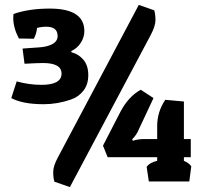

<svg xmlns="http://www.w3.org/2000/svg" viewBox="-20 -740 826 783"><path d="M202 1Q197 -14 197 -38.5Q197 -63 216 -98L546 -720L609 -698Q614 -682 614 -658Q614 -634 595 -598L265 23ZM568 -173H621V-226Q621 -284 654 -333L730 -326V-173H758V-99H730V-84Q750 -76 760 -62L752 0H587L578 -60Q592 -78 621 -84V-99H419L400 -146L470 -282Q503 -346 554 -374L606 -340L545 -210Q537 -190 519 -172L522 -166Q544 -173 568 -173ZM155 -483Q134 -483 80 -480L72 -542L142 -547Q173 -549 194 -560.5Q215 -572 215 -593Q215 -631 169 -631Q149 -631 131 -626Q129 -603 118 -582L57 -583Q34 -627 34 -667Q34 -675 35 -683Q98 -705 183 -705Q324 -705 324 -613Q324 -588 309.5 -565.5Q295 -543 271 -532V-527Q300 -520 320 -496.5Q340 -473 340 -434V-433Q340 -396 320.5 -370.5Q301 -345 269 -334Q214 -315 158 -315Q73 -315 26 -340L48 -408Q99 -394 149 -394Q231 -394 231 -440Q231 -483 155 -483Z"/></svg>

Font: Patua One
Style: Regular
Weight: 400
Designer: luciano Vergara
Foundry: Luciano Vergara
Version: Version 1.002